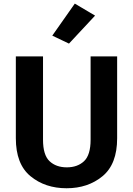

<svg xmlns="http://www.w3.org/2000/svg" viewBox="-20 -1021 732 1056"><path d="M67.1 -260.7V-710.9H216.6V-252.7Q216.6 -168.2 252.6 -134.4Q288.6 -100.6 347.4 -100.6Q406.2 -100.6 442.3 -134.5Q478.3 -168.5 478.3 -252.7V-710.9H624.3V-260.7Q624.3 -118.2 543.9 -51.9Q463.6 14.4 346.2 14.4Q228.3 14.4 147.7 -51.9Q67.1 -118.2 67.1 -260.7ZM267.6 -825 391.4 -1001.2 502.9 -935.1 359.4 -781.2Z"/></svg>

Font: RobotoFlex
Style: Regular
Weight: 400
Designer: Berlow after Robertson
Foundry: Google
Version: Version 2.136